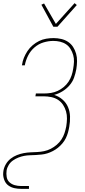

<svg xmlns="http://www.w3.org/2000/svg" viewBox="-23 -985 543 1220"><path d="M111 215Q89 215 68.5 210.5Q48 206 31.5 194.5Q15 183 6.5 164Q-2 145 -3 124Q-3 118 -2.5 111.5Q-2 105 -1 99Q3 77 15 57Q27 37 45 23Q63 9 84.5 0.5Q106 -8 127.5 -12Q149 -16 171 -17Q193 -18 214 -19Q235 -20 257 -24.5Q279 -29 299.5 -39.5Q320 -50 337.5 -65Q355 -80 367.5 -99Q380 -118 387 -139.5Q394 -161 398 -182Q402 -207 402.5 -231Q403 -255 396.5 -277.5Q390 -300 377.5 -319Q365 -338 346 -350.5Q327 -363 303 -368Q279 -373 255 -373H202L205 -391H258Q279 -391 301 -394.5Q323 -398 343.5 -407.5Q364 -417 382 -432Q400 -447 412.5 -466Q425 -485 432 -506Q439 -527 442 -548Q446 -570 447 -592.5Q448 -615 442 -635.5Q436 -656 425 -674Q414 -692 397 -703.5Q380 -715 359 -720Q338 -725 316 -725Q285 -725 253.5 -715.5Q222 -706 196.5 -684Q171 -662 156 -632.5Q141 -603 135 -572V-570H116L117 -573Q120 -596 129 -618Q138 -640 151.5 -660.5Q165 -681 184.5 -697.5Q204 -714 225.5 -724.5Q247 -735 270.5 -739Q294 -743 317 -743Q342 -743 366 -737.5Q390 -732 409.5 -719Q429 -706 441.5 -686.5Q454 -667 460.5 -644Q467 -621 466.5 -596Q466 -571 462 -546Q457 -518 447.5 -491.5Q438 -465 418.5 -442.5Q399 -420 373.5 -404.5Q348 -389 321 -382Q350 -373 373.5 -353Q397 -333 409 -305Q421 -277 422 -244.5Q423 -212 417 -179Q414 -161 409 -143Q404 -125 395.5 -107.5Q387 -90 374 -74.5Q361 -59 345.5 -46.5Q330 -34 312.5 -25Q295 -16 277.5 -10.5Q260 -5 241 -3Q222 -1 204 0Q186 1 167 1.5Q148 2 130 5.5Q112 9 94 16Q76 23 59.5 34.5Q43 46 32.5 63Q22 80 19 98Q16 119 19.5 139.5Q23 160 37 173Q51 186 70.5 191.5Q90 197 111 197H161V215ZM316 -815 240 -955 257 -963 332 -833 451 -965 465 -953 342 -815Z"/></svg>

Font: Iosevka Term Curly Th Obl
Style: Regular
Weight: 100
Italic angle: -9°
Designer: Belleve Invis
Foundry: Belleve Invis
Version: Version 32.3.0